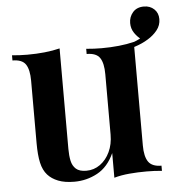

<svg xmlns="http://www.w3.org/2000/svg" viewBox="-50 -714 720 776"><g transform="rotate(-5 310.0 -326.5)"><path d="M440 -493 436 -513Q471 -516 496.5 -523.5Q522 -531 543 -544L541 -536Q526 -546 513.5 -564Q501 -582 501 -605Q501 -630 517 -648.5Q533 -667 562 -667Q587 -667 603.5 -651.5Q620 -636 620 -611Q620 -586 604.5 -566.5Q589 -547 566 -533Q542 -518 510.5 -508Q479 -498 440 -493ZM509 -528V-108Q509 -63 524 -41.5Q539 -20 577 -20V1Q546 -2 515 -2Q478 -2 444.5 1Q411 4 383 12V-88Q358 -33 314.5 -9.5Q271 14 221 14Q182 14 155.5 3.5Q129 -7 113 -25Q96 -44 89 -75Q82 -106 82 -155V-408Q82 -453 67.5 -474.5Q53 -496 14 -496V-517Q46 -514 76 -514Q113 -514 146.5 -517.5Q180 -521 208 -528V-120Q208 -93 212.5 -72Q217 -51 231 -38.5Q245 -26 273 -26Q304 -26 329 -44Q354 -62 368.5 -93Q383 -124 383 -163V-408Q383 -453 368.5 -474.5Q354 -496 315 -496V-517Q347 -514 377 -514Q414 -514 447.5 -517.5Q481 -521 509 -528Z"/></g></svg>

Font: Playfair Display SemiBold
Style: Regular
Weight: 600
Designer: Claus Eggers Sørensen
Foundry: Claus Eggers Sørensen
Version: Version 1.203